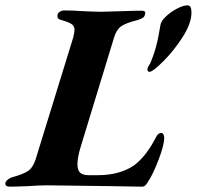

<svg xmlns="http://www.w3.org/2000/svg" viewBox="-58 -694 737 719"><path d="M-38 -7Q-38 -13 -30.5 -20Q-23 -27 -10 -31Q30 -42 47.5 -54Q65 -66 75 -96L216 -553Q221 -573 221 -582Q221 -596 210.5 -603.5Q200 -611 172 -619Q153 -623 158 -640Q159 -646 166.5 -650.5Q174 -655 181 -655Q217 -655 256 -652Q302 -650 322 -650Q342 -650 394 -652Q450 -654 472 -654Q490 -654 485 -640Q483 -631 476.5 -627Q470 -623 458 -619Q413 -608 395.5 -595.5Q378 -583 369 -553L245 -147Q232 -105 232 -79Q232 -57 242 -47.5Q252 -38 273 -38H309Q389 -38 443 -74Q489 -108 525 -178Q533 -196 546 -196Q551 -196 554 -190.5Q557 -185 557 -178Q557 -151 535.5 -95Q514 -39 496 -13Q491 -4 486 0.5Q481 5 473 5L353 3Q128 0 119 0Q87 0 49 3Q-1 5 -22 5Q-38 5 -38 -7ZM494 -435Q494 -439 497.5 -445Q501 -451 504 -456Q517 -485 526 -518Q535 -551 543 -601Q545 -615 563 -632Q581 -649 604.5 -661.5Q628 -674 645 -674Q659 -674 659 -647Q659 -607 626.5 -556Q594 -505 554 -465Q514 -425 502 -425Q494 -425 494 -435Z"/></svg>

Font: EB Garamond
Style: Bold Italic
Weight: 700
Italic angle: -17.2°
Designer: Georg Duffner and Octavio Pardo
Foundry: Georg Duffner
Version: Version 1.000